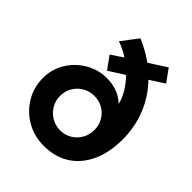

<svg xmlns="http://www.w3.org/2000/svg" viewBox="-213 -887 1022 1022"><g transform="rotate(45 298.5 -375.5)"><path d="M288 9Q216 9 157.5 -25Q99 -59 64.5 -116.5Q30 -174 30 -246Q30 -294 49 -337Q68 -380 101.5 -413Q135 -446 178.5 -465Q222 -484 271 -484Q358 -484 413 -431Q404 -468 383 -502.5Q362 -537 332 -568L244 -512L193 -583L260 -627Q241 -640 221 -650Q201 -660 178 -668L248 -760Q313 -732 366 -694L464 -757L515 -686L434 -634Q496 -570 529 -488Q562 -406 562 -312Q562 -214 528.5 -141.5Q495 -69 434 -30Q373 9 288 9ZM292 -111Q328 -111 357 -128.5Q386 -146 403 -175.5Q420 -205 420 -241Q420 -277 403 -306.5Q386 -336 357 -353Q328 -370 292 -370Q256 -370 226.5 -353Q197 -336 179.5 -306.5Q162 -277 162 -241Q162 -205 179.5 -175.5Q197 -146 226.5 -128.5Q256 -111 292 -111Z"/></g></svg>

Font: Red Hat Display
Style: Bold
Weight: 700
Designer: Pentagram, MCKL
Foundry: Pentagram, MCKL
Version: Version 1.023; ttfautohint (v1.8.3)